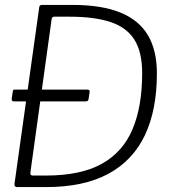

<svg xmlns="http://www.w3.org/2000/svg" viewBox="-20 -762 712 782"><path d="M341 -360Q340 -353 337 -351Q334 -349 326 -349H38Q31 -349 29 -352.5Q27 -356 28 -362L32 -389Q33 -394 34 -395.5Q35 -397 39 -397H337Q341 -397 343.5 -394.5Q346 -392 345 -387ZM49 0Q44 0 41 -3.5Q38 -7 39 -13L140 -734Q141 -739 144.5 -740.5Q148 -742 152 -742H274Q394 -742 470 -711Q546 -680 582.5 -618.5Q619 -557 619 -463Q619 -314 570 -211Q521 -108 421 -54Q321 0 167 0H49ZM167 -47Q308 -47 394 -94.5Q480 -142 519.5 -235Q559 -328 559 -464Q559 -551 527 -601Q495 -651 429.5 -672.5Q364 -694 264 -694H201Q191 -694 190 -682L104 -61Q103 -53 105.5 -50Q108 -47 114 -47Z"/></svg>

Font: Libre Franklin ExtraLight
Style: Italic
Weight: 250
Italic angle: -8°
Designer: Pablo Impallari, Rodrigo Fuenzalida, Nhung Nguyen
Foundry: Impallari Type
Version: Version 3.000